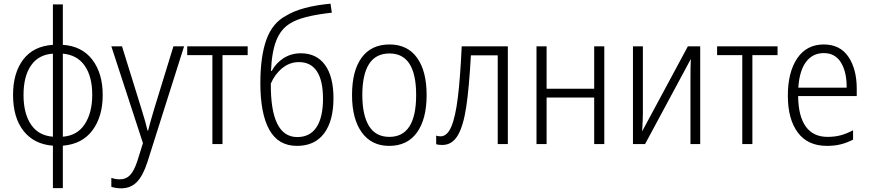

<svg xmlns="http://www.w3.org/2000/svg" viewBox="-20 -784 4733 1045"><path d="M322 -540Q426 -533 482.5 -459Q539 -385 539 -267Q539 -150 483.5 -75Q428 0 322 9V240H268V9Q165 1 108 -71.5Q51 -144 51 -268Q51 -387 106.5 -460Q162 -533 268 -540V-760H322ZM108 -267Q108 -167 148.5 -106.5Q189 -46 268 -40V-492Q190 -487 149 -428Q108 -369 108 -267ZM322 -40Q401 -46 441.5 -108.5Q482 -171 482 -267Q482 -368 441 -426.5Q400 -485 322 -492Z M644 -532 749 -194Q775 -111 783 -73H786Q795 -110 820 -194L924 -532H982L782 99Q758 173 724.5 207Q691 241 639 241Q613 241 586 233V184Q608 192 633 192Q666 192 688 169Q710 146 728 91L758 -5L586 -532Z M1191 -484V0H1136V-484H999V-532H1328V-484Z M1538 -699Q1620 -749 1779 -764L1786 -715Q1622 -697 1560 -657Q1509 -627 1484 -564Q1459 -501 1455 -398H1459Q1482 -441 1523.5 -467.5Q1565 -494 1617 -494Q1703 -494 1749 -430.5Q1795 -367 1795 -250Q1795 -126 1744 -58Q1693 10 1596 10Q1495 10 1446 -77.5Q1397 -165 1397 -331Q1397 -477 1430 -568.5Q1463 -660 1538 -699ZM1738 -247Q1738 -345 1705 -395.5Q1672 -446 1607 -446Q1556 -446 1515.5 -412.5Q1475 -379 1454 -329Q1452 -38 1598 -38Q1667 -38 1702.5 -91.5Q1738 -145 1738 -247Z M2098 10Q2002 10 1949 -63.5Q1896 -137 1896 -267Q1896 -399 1948.5 -470.5Q2001 -542 2100 -542Q2198 -542 2250 -469.5Q2302 -397 2302 -267Q2302 -136 2249.5 -63Q2197 10 2098 10ZM2099 -39Q2245 -39 2245 -267Q2245 -493 2100 -493Q2025 -493 1988.5 -435.5Q1952 -378 1952 -267Q1952 -157 1988.5 -98Q2025 -39 2099 -39Z M2689 0V-483H2543Q2533 -304 2517.5 -201.5Q2502 -99 2471.5 -47Q2441 5 2387 5Q2365 5 2354 1V-46Q2362 -42 2378 -42Q2414 -42 2436.5 -95Q2459 -148 2472 -254Q2485 -360 2493 -532H2744V0Z M2955 -301H3214V-532H3269V0H3214V-253H2955V0H2900V-532H2955Z M3479 -171Q3479 -135 3475 -69L3724 -532H3791V0H3738V-354Q3738 -430 3740 -463L3491 0H3425V-532H3479Z M4075 -484V0H4020V-484H3883V-532H4212V-484Z M4643 -301V-261H4324Q4325 -152 4365.5 -95.5Q4406 -39 4484 -39Q4523 -39 4555 -47.5Q4587 -56 4623 -75V-24Q4590 -7 4556 1.5Q4522 10 4481 10Q4376 10 4322 -63Q4268 -136 4268 -263Q4268 -391 4319 -466.5Q4370 -542 4464 -542Q4552 -542 4597.5 -475Q4643 -408 4643 -301ZM4325 -307H4588Q4589 -391 4557.5 -443Q4526 -495 4464 -495Q4403 -495 4367 -447Q4331 -399 4325 -307Z"/></svg>

Font: Noto Sans UI NarrowLight
Style: Regular
Weight: 300
Width: 4
Designer: Monotype Design Team
Foundry: Monotype Imaging Inc.
Version: Version 1.001